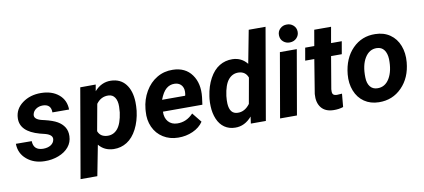

<svg xmlns="http://www.w3.org/2000/svg" viewBox="-81 -1050 3430 1552"><g transform="rotate(-10 1634.0 -273.5)"><path d="M307.6 -148.9Q315.4 -188 253.4 -205.6L209 -216.8Q51.3 -260.3 55.7 -370.1Q58.1 -444.8 121.8 -491.9Q185.5 -539.1 275.4 -538.1Q364.7 -537.1 419.9 -490.7Q475.1 -444.3 476.1 -367.2L339.4 -367.7Q340.3 -435.5 272 -436.5Q239.7 -436.5 216.1 -420.4Q192.4 -404.3 187 -377Q179.7 -337.9 246.1 -321.8L265.6 -317.4Q333 -301.3 368.7 -280.5Q404.3 -259.8 423.6 -229Q442.9 -198.2 441.4 -155.3Q439.9 -105 408.9 -67.4Q377.9 -29.8 324 -9.3Q270 11.2 210.4 9.8Q122.6 8.8 64 -40.8Q5.4 -90.3 4.4 -168.9L134.3 -168Q136.2 -92.3 215.3 -91.3Q253.4 -91.3 278.1 -106.9Q302.7 -122.6 307.6 -148.9Z M1012.2 -262.7Q1002 -179.7 968.8 -115.2Q935.5 -50.8 886.2 -19.5Q836.9 11.7 776.9 10.3Q700.2 8.3 655.8 -46.9L607.4 203.1H469.7L596.2 -528.3L723.1 -528.8L713.9 -475.6Q771 -540 848.6 -538.1Q926.3 -536.1 969.2 -481.7Q1012.2 -427.2 1015.1 -334Q1016.1 -303.7 1012.2 -262.7ZM875.5 -272.9 878.4 -319.8Q879.4 -367.2 861.1 -395Q842.8 -422.9 807.6 -423.8Q747.6 -425.8 708.5 -373L668.9 -155.3Q687 -106 746.6 -104Q796.4 -102.5 829.6 -142.6Q862.8 -182.6 875.5 -272.9Z M1306.6 9.8Q1237.3 9.3 1183.8 -24.2Q1130.4 -57.6 1104 -116Q1077.6 -174.3 1083.5 -244.6L1085 -264.2Q1092.3 -341.3 1129.9 -405.8Q1167.5 -470.2 1226.6 -505.1Q1285.6 -540 1357.4 -538.1Q1459.5 -536.1 1512 -463.1Q1564.5 -390.1 1551.8 -278.3L1543.9 -218.3H1220.2Q1218.3 -167 1245.1 -136.2Q1272 -105.5 1318.4 -104.5Q1393.6 -102.5 1450.2 -162.6L1513.2 -84.5Q1483.4 -39.6 1427.2 -14.4Q1371.1 10.7 1306.6 9.8ZM1350.6 -424.3Q1312.5 -425.3 1283 -400.4Q1253.4 -375.5 1230 -314H1419.4L1422.4 -326.7Q1425.3 -346.2 1422.9 -363.8Q1418 -392.1 1398.9 -408Q1379.9 -423.8 1350.6 -424.3Z M1847.2 -538.6Q1920.9 -536.6 1966.3 -479.5L2018.1 -750H2156.2L2026.4 0H1903.3L1911.1 -56.6Q1852.1 12.2 1773.4 10.3Q1724.1 9.8 1687 -15.6Q1649.9 -41 1629.6 -88.6Q1609.4 -136.2 1607.4 -194.8Q1606 -225.6 1608.9 -254.4L1611.8 -276.4Q1623.5 -357.4 1657 -418.9Q1690.4 -480.5 1739 -510.3Q1787.6 -540 1847.2 -538.6ZM1747.1 -254.4Q1743.2 -217.3 1744.6 -191.9Q1749.5 -106 1814 -104.5Q1872.1 -102.1 1915 -159.2L1952.6 -369.1Q1933.6 -421.4 1876.5 -423.8Q1826.2 -425.3 1792.7 -385Q1759.3 -344.7 1747.1 -254.4Z M2281.7 0H2143.1L2234.9 -528.3H2373.5ZM2251 -662.6Q2250 -695.3 2272.5 -716.8Q2294.9 -738.3 2326.7 -738.3Q2357.9 -739.3 2380.9 -719.2Q2403.8 -699.2 2404.8 -667.5Q2405.8 -637.2 2384.5 -614.7Q2363.3 -592.3 2329.1 -591.3Q2298.3 -590.3 2275.1 -609.9Q2252 -629.4 2251 -662.6Z M2677.7 -658.2 2654.8 -528.3H2742.7L2724.6 -424.8H2636.7L2591.8 -160.2Q2588.9 -135.3 2595.7 -122.1Q2602.5 -108.9 2628.9 -107.9Q2636.7 -107.4 2670.9 -110.4L2661.1 -2.4Q2624.5 9.8 2582 8.8Q2514.2 7.8 2481 -33.7Q2447.8 -75.2 2453.6 -146L2499 -424.8H2424.3L2442.4 -528.3H2517.1L2539.6 -658.2Z M3018.6 -538.1Q3088.4 -537.1 3138.9 -502.2Q3189.5 -467.3 3213.1 -406Q3236.8 -344.7 3230 -270Q3218.8 -144 3142.3 -66.2Q3065.9 11.7 2953.6 9.8Q2884.8 8.8 2834.5 -25.6Q2784.2 -60.1 2760.3 -121.1Q2736.3 -182.1 2743.2 -255.9Q2755.9 -386.7 2832 -463.9Q2908.2 -541 3018.6 -538.1ZM2879.4 -205.6Q2880.4 -158.7 2901.4 -131.6Q2922.4 -104.5 2960.4 -103.5Q3023.9 -101.6 3060.1 -161.9Q3096.2 -222.2 3093.8 -320.3Q3091.8 -367.2 3071 -395.3Q3050.3 -423.3 3011.7 -424.3Q2950.2 -426.3 2913.3 -366.5Q2876.5 -306.6 2879.4 -205.6Z"/></g></svg>

Font: RobotoDraft
Style: Bold Italic
Weight: 700
Italic angle: -12°
Version: Version 2.001150; 2014